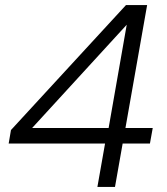

<svg xmlns="http://www.w3.org/2000/svg" viewBox="-20 -733 653 753"><path d="M362 0 392 -170H14L23 -223L474 -713H557L472 -231H579L568 -170H461L431 0ZM106 -231H406L477 -636Z"/></svg>

Font: Poppins Light
Style: Italic
Weight: 300
Italic angle: -10°
Designer: Ninad Kale (Devanagari), Jonny Pinhorn (Latin)
Foundry: Indian Type Foundry
Version: Version 3.200;PS 1.000;hotconv 16.6.54;makeotf.lib2.5.65590